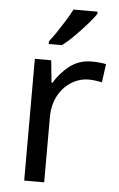

<svg xmlns="http://www.w3.org/2000/svg" viewBox="-54 -804 522 842"><g transform="rotate(5 206.5 -383.0)"><path d="M335 -546Q350 -546 367.5 -544.5Q385 -543 398 -540L387 -459Q374 -462 358.5 -464Q343 -466 329 -466Q288 -466 252 -443.5Q216 -421 194.5 -380.5Q173 -340 173 -286V0H85V-536H157L167 -438H171Q197 -482 238 -514Q279 -546 335 -546ZM140 -606V-618Q155 -637 172.5 -663Q190 -689 207 -716.5Q224 -744 235 -766H341V-756Q329 -738 304 -709.5Q279 -681 250.5 -652.5Q222 -624 198 -606Z"/></g></svg>

Font: Noto Sans Coptic
Style: Regular
Weight: 400
Designer: Monotype Design Team, Denis Moyogo Jacquerye
Foundry: Monotype Imaging Inc.
Version: Version 2.002; ttfautohint (v1.8.4.7-5d5b)